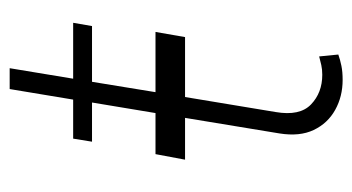

<svg xmlns="http://www.w3.org/2000/svg" viewBox="-185 -531 725 395"><g transform="rotate(-90 177.5 -333.5)"><path d="M46.5 -315.3 57.9 -376.1H142.4L164.1 -506.7H83.5L89.8 -545.5H170.1L191.8 -676.1H234.7L213.1 -545.5H328.1L321.4 -506.7H206.7L185.4 -376.1H309.3L298.7 -315.3H175.4L144.5 -128.9Q136 -79.2 160.2 -56.1Q184.3 -33 221.2 -33Q232.2 -33 241.1 -35Q250 -36.9 258.9 -39.4L262.8 0Q251.8 3.9 239.5 6.4Q227.3 8.9 210.6 8.9Q176.5 8.9 149 -6.4Q121.4 -21.7 107.6 -50.6Q93.8 -79.5 100.5 -121.1L132.5 -315.3Z"/></g></svg>

Font: Inter UI Extra Light
Style: Italic
Weight: 200
Italic angle: -9.39999°
Designer: Rasmus Andersson
Foundry: rsms
Version: 3.2;8d6f07862